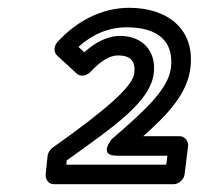

<svg xmlns="http://www.w3.org/2000/svg" viewBox="-20 -887 509 492"><path d="M150 -465 151 -476C277 -566 365 -627 374 -699C381 -756 345 -795 288 -795C253 -795 221 -776 196 -753L181 -767C218 -800 259 -817 305 -817C386 -817 426 -780 418 -713C411 -659 354 -606 267 -531C267 -531 230 -488 279 -488H409L406 -465ZM97 -440C96 -429 103 -415 118 -415H425C436 -415 451 -425 453 -440L462 -513C463 -524 455 -538 440 -538H347C408 -592 460 -646 468 -713C480 -812 410 -867 311 -867C241 -867 176 -833 127 -779C118 -769 117 -754 126 -745L176 -699C186 -689 203 -693 212 -703C238 -731 262 -745 282 -745C315 -745 328 -730 324 -699C320 -665 251 -605 114 -508C109 -504 103 -496 102 -488Z"/></svg>

Font: Falling Sky
Style: ExtOuObl
Weight: 400
Designer: Paul D. Hunt
Foundry: Adobe Systems Incorporated
Version: Version 1.02